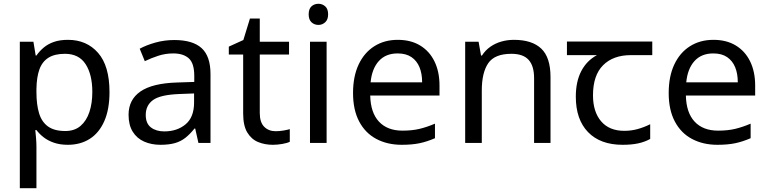

<svg xmlns="http://www.w3.org/2000/svg" viewBox="-20 -757 4071 1017"><path d="M340 -546Q439 -546 499.5 -477Q560 -408 560 -269Q560 -178 532.5 -115.5Q505 -53 455.5 -21.5Q406 10 339 10Q298 10 266 -1Q234 -12 211.5 -29.5Q189 -47 173 -68H167Q169 -51 171 -25Q173 1 173 20V240H85V-536H157L169 -463H173Q189 -486 211.5 -505Q234 -524 265.5 -535Q297 -546 340 -546ZM324 -472Q270 -472 237 -451.5Q204 -431 189 -390Q174 -349 173 -286V-269Q173 -203 187 -157Q201 -111 234.5 -87Q268 -63 326 -63Q375 -63 406.5 -90Q438 -117 453.5 -163.5Q469 -210 469 -270Q469 -362 433.5 -417Q398 -472 324 -472Z M903 -545Q1001 -545 1048 -502Q1095 -459 1095 -365V0H1031L1014 -76H1010Q987 -47 962.5 -27.5Q938 -8 906.5 1Q875 10 830 10Q782 10 743.5 -7Q705 -24 683 -59.5Q661 -95 661 -149Q661 -229 724 -272.5Q787 -316 918 -320L1009 -323V-355Q1009 -422 980 -448Q951 -474 898 -474Q856 -474 818 -461.5Q780 -449 747 -433L720 -499Q755 -518 803 -531.5Q851 -545 903 -545ZM929 -259Q829 -255 790.5 -227Q752 -199 752 -148Q752 -103 779.5 -82Q807 -61 850 -61Q918 -61 963 -98.5Q1008 -136 1008 -214V-262Z M1440 -62Q1460 -62 1481 -65.5Q1502 -69 1515 -73V-6Q1501 1 1475 5.5Q1449 10 1425 10Q1383 10 1347.5 -4.5Q1312 -19 1290 -55Q1268 -91 1268 -156V-468H1192V-510L1269 -545L1304 -659H1356V-536H1511V-468H1356V-158Q1356 -109 1379.5 -85.5Q1403 -62 1440 -62Z M1710 -536V0H1622V-536ZM1667 -737Q1687 -737 1702.5 -723.5Q1718 -710 1718 -681Q1718 -653 1702.5 -639Q1687 -625 1667 -625Q1645 -625 1630 -639Q1615 -653 1615 -681Q1615 -710 1630 -723.5Q1645 -737 1667 -737Z M2087 -546Q2156 -546 2205.5 -516Q2255 -486 2281.5 -431.5Q2308 -377 2308 -304V-251H1941Q1943 -160 1987.5 -112.5Q2032 -65 2112 -65Q2163 -65 2202.5 -74.5Q2242 -84 2284 -102V-25Q2243 -7 2203 1.5Q2163 10 2108 10Q2032 10 1973.5 -21Q1915 -52 1882.5 -113.5Q1850 -175 1850 -264Q1850 -352 1879.5 -415Q1909 -478 1962.5 -512Q2016 -546 2087 -546ZM2086 -474Q2023 -474 1986.5 -433.5Q1950 -393 1943 -321H2216Q2216 -367 2202 -401Q2188 -435 2159.5 -454.5Q2131 -474 2086 -474Z M2702 -546Q2798 -546 2847 -499.5Q2896 -453 2896 -349V0H2809V-343Q2809 -408 2780 -440Q2751 -472 2689 -472Q2600 -472 2566 -422Q2532 -372 2532 -278V0H2444V-536H2515L2528 -463H2533Q2551 -491 2577.5 -509.5Q2604 -528 2636 -537Q2668 -546 2702 -546Z M3278 10Q3160 10 3095 -57Q3030 -124 3030 -245Q3030 -325 3059 -380.5Q3088 -436 3142 -465H2983V-537H3435V-465H3322Q3228 -465 3174.5 -411.5Q3121 -358 3121 -252Q3121 -165 3164 -114.5Q3207 -64 3287 -64Q3324 -64 3358 -73.5Q3392 -83 3424 -99V-21Q3395 -5 3360 2.5Q3325 10 3278 10Z M3759 -546Q3828 -546 3877.5 -516Q3927 -486 3953.5 -431.5Q3980 -377 3980 -304V-251H3613Q3615 -160 3659.5 -112.5Q3704 -65 3784 -65Q3835 -65 3874.5 -74.5Q3914 -84 3956 -102V-25Q3915 -7 3875 1.5Q3835 10 3780 10Q3704 10 3645.5 -21Q3587 -52 3554.5 -113.5Q3522 -175 3522 -264Q3522 -352 3551.5 -415Q3581 -478 3634.5 -512Q3688 -546 3759 -546ZM3758 -474Q3695 -474 3658.5 -433.5Q3622 -393 3615 -321H3888Q3888 -367 3874 -401Q3860 -435 3831.5 -454.5Q3803 -474 3758 -474Z"/></svg>

Font: binaryhoriontal115
Style: Book
Weight: 400
Designer: Jelle Bosma - Monotype Design Team
Foundry: Monotype Imaging Inc.
Version: Version 2.003